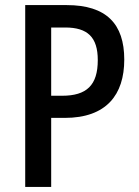

<svg xmlns="http://www.w3.org/2000/svg" viewBox="-20 -827 545 754"><path d="M242 -807H79V-93H181V-364H234C398 -364 468 -455 468 -593C468 -733 398 -807 242 -807ZM236 -719C324 -719 364 -681 364 -591C364 -492 320 -451 224 -451H181V-719Z"/></svg>

Font: Noto Sans Kannada UI Condensed Medium
Style: Regular
Weight: 500
Width: 3
Designer: Jelle Bosma - Monotype Design Team
Foundry: Monotype Imaging Inc.
Version: Version 2.005